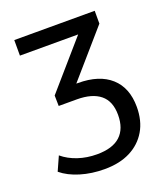

<svg xmlns="http://www.w3.org/2000/svg" viewBox="-127 -580 745 859"><g transform="rotate(-20 245.0 -150.5)"><path d="M224 190Q163 190 110 174Q57 158 22 129L52 62Q83 88 125 102Q167 116 215 116Q289 116 326 82Q363 48 363 -18Q363 -83 324.5 -114.5Q286 -146 213 -146H127L126 -196L340 -442V-417H41V-491H424V-430L216 -191L195 -213H243Q344 -213 399 -163.5Q454 -114 454 -23Q454 43 426 90.5Q398 138 347 164Q296 190 224 190Z"/></g></svg>

Font: Nunito Sans 10pt SemiCondensed Medium
Style: Regular
Weight: 500
Width: 4
Designer: Vernon Adams
Foundry: Vernon Adams
Version: Version 3.101;gftools[0.9.27]